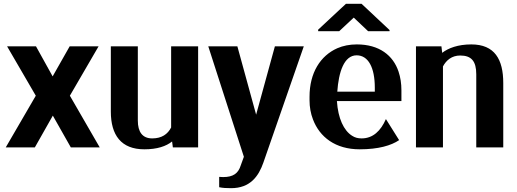

<svg xmlns="http://www.w3.org/2000/svg" viewBox="-20 -770 2702 1003"><path d="M10 0H162L256 -166L350 0H501L345 -270L495 -528H344L255 -371L168 -528H17L167 -270Z M559 -187C559 -64 613 10 734 10C801 10 848 -6 879 -31L883 0H1015V-528H874V-104C856 -69 825 -47 775 -47C724 -47 700 -81 700 -140V-528H559Z M1068 -528 1254 49 1238 93C1225 136 1198 155 1146 155C1139 155 1132 154 1125 154V208C1143 212 1163 213 1187 213C1287 213 1331 151 1356 79L1567 -528H1416L1318 -171L1220 -528Z M1597 -246C1597 -211 1603 -177 1615 -146C1650 -54 1732 10 1859 10C1957 10 2024 -10 2065 -38L1996 -148C1969 -86 1928 -47 1869 -47C1850 -47 1834 -51 1819 -61C1776 -88 1746 -151 1740 -242H2077V-298C2077 -334 2072 -366 2062 -396C2034 -480 1962 -538 1844 -538C1806 -538 1772 -531 1742 -518C1654 -479 1597 -390 1597 -265ZM1642 -607H1752L1828 -678L1903 -607H2015V-613L1869 -750H1787L1642 -615ZM1742 -291C1749 -393 1777 -481 1843 -481C1904 -481 1938 -417 1938 -312V-291Z M2153 0H2294V-423C2311 -455 2340 -480 2384 -480C2443 -480 2468 -450 2468 -382V0H2609V-336C2609 -460 2564 -538 2442 -538C2373 -538 2322 -519 2290 -494L2286 -528H2153Z"/></svg>

Font: Aerodynamic
Style: Regular
Weight: 500
Designer: Google
Version: Version 2.000980; 2014